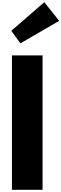

<svg xmlns="http://www.w3.org/2000/svg" viewBox="-20 -1748 565 1768"><path d="M84 -1464 168 -1349 525 -1556 388 -1728ZM372 -1238H90V0H372Z"/></svg>

Font: Hussar Dziwak
Style: Regular
Weight: 400
Version: Version 1.022